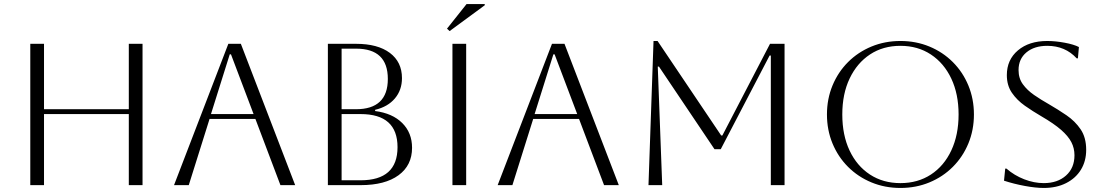

<svg xmlns="http://www.w3.org/2000/svg" viewBox="-20 -917 5467 951"><path d="M130 0V-700H198V-376H618V-700H686V0H618V-352H198V0Z M842 0 1111 -700H1173L1442 0H1369L1245 -328H1018L915 0ZM1118 -648 1025 -352H1236L1124 -648Z M1604 0V-700H1743Q1851 -700 1911 -655Q1971 -610 1971 -530Q1971 -471 1936 -429.5Q1901 -388 1838 -373V-367Q1924 -356 1972.5 -307.5Q2021 -259 2021 -185Q2021 -98 1954 -49Q1887 0 1766 0ZM1744 -676H1672V-376H1743Q1901 -376 1901 -526Q1901 -676 1744 -676ZM1766 -352H1672V-24H1766Q1949 -24 1949 -188Q1949 -352 1766 -352Z M2221 0V-700H2289V0ZM2194 -775 2291 -897H2381V-891L2207 -763Z M2445 0 2714 -700H2776L3045 0H2972L2848 -328H2621L2518 0ZM2721 -648 2628 -352H2839L2727 -648Z M3866 -700V0H3798V-642H3792L3550 -178H3519L3244 -587H3238L3260 0H3192L3217 -714H3237L3552 -246H3558L3794 -700Z M4076 -350Q4076 -427 4103.5 -493.5Q4131 -560 4180.5 -609.5Q4230 -659 4296.5 -686.5Q4363 -714 4440 -714Q4517 -714 4583.5 -686.5Q4650 -659 4699.5 -609.5Q4749 -560 4776.5 -493.5Q4804 -427 4804 -350Q4804 -273 4776.5 -206.5Q4749 -140 4699.5 -90.5Q4650 -41 4583.5 -13.5Q4517 14 4440 14Q4363 14 4296.5 -13.5Q4230 -41 4180.5 -90.5Q4131 -140 4103.5 -206.5Q4076 -273 4076 -350ZM4152 -350Q4152 -248 4188 -171.5Q4224 -95 4289 -52.5Q4354 -10 4440 -10Q4526 -10 4591 -52.5Q4656 -95 4692 -172Q4728 -249 4728 -350Q4728 -451 4692 -527.5Q4656 -604 4591 -647Q4526 -690 4440 -690Q4354 -690 4289.5 -647.5Q4225 -605 4188.5 -528.5Q4152 -452 4152 -350Z M4953 -22 4959 -82H4965Q5004 -48 5053 -29Q5102 -10 5150 -10Q5218 -10 5260 -47.5Q5302 -85 5302 -148Q5302 -183 5286.5 -213Q5271 -243 5235.5 -274Q5200 -305 5138 -341Q5095 -366 5056 -393.5Q5017 -421 4992 -457.5Q4967 -494 4967 -545Q4967 -621 5022 -667.5Q5077 -714 5167 -714Q5207 -714 5253 -705.5Q5299 -697 5324 -684L5319 -628H5313Q5256 -690 5167 -690Q5103 -690 5064 -657.5Q5025 -625 5025 -570Q5025 -529 5046.5 -499.5Q5068 -470 5102 -446.5Q5136 -423 5175 -401Q5220 -375 5262.5 -346Q5305 -317 5332.5 -276.5Q5360 -236 5360 -175Q5360 -119 5334 -76.5Q5308 -34 5260.5 -10Q5213 14 5150 14Q5110 14 5056 4Q5002 -6 4953 -22Z"/></svg>

Font: Aboreto
Style: Regular
Weight: 400
Designer: Dominik Jáger
Foundry: Dominik Jáger
Version: Version 1.001; ttfautohint (v1.8.4.7-5d5b)